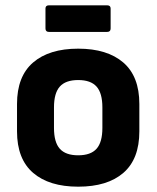

<svg xmlns="http://www.w3.org/2000/svg" viewBox="-20 -690 589 722"><path d="M274 12Q165 12 104.5 -40Q44 -92 44 -196V-299Q44 -403 104.5 -455Q165 -507 274 -507Q383 -507 443.5 -455Q504 -403 504 -299V-196Q504 -92 444 -40Q384 12 274 12ZM274 -106Q321 -106 343 -130.5Q365 -155 365 -209V-286Q365 -340 343 -364.5Q321 -389 274 -389Q227 -389 205 -364.5Q183 -340 183 -286V-209Q183 -155 205 -130.5Q227 -106 274 -106ZM164 -570Q151 -570 151 -583V-658Q151 -670 164 -670H383Q396 -670 396 -658V-583Q396 -570 383 -570Z"/></svg>

Font: Sofia Sans ExtraBold
Style: Regular
Weight: 800
Designer: Botio Nikoltchev, Ani Petrova
Foundry: lettersoup
Version: Version 4.101; ttfautohint (v1.8.4.7-5d5b)